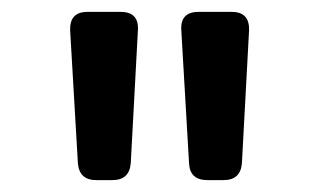

<svg xmlns="http://www.w3.org/2000/svg" viewBox="-20 -765 538 323"><path d="M142 -462Q113 -462 111 -491L98 -714Q97 -745 127 -745H183Q214 -745 212 -714L200 -491Q198 -462 169 -462ZM329 -462Q299 -462 298 -491L285 -714Q283 -745 314 -745H370Q400 -745 399 -714L387 -491Q385 -462 356 -462Z"/></svg>

Font: Pitagon Sans Text
Style: Bold
Weight: 700
Designer: Travis Tran
Foundry: Pitagon
Version: Version 1.001; ttfautohint (v1.8.4.7-5d5b);gftools[0.9.26]